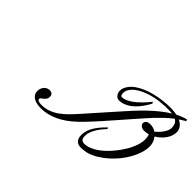

<svg xmlns="http://www.w3.org/2000/svg" viewBox="-101 -1099 1471 1471"><g transform="rotate(45 634.5 -363.5)"><path d="M1103.5 -682.6Q1082 -682.6 1057.6 -681.6Q1033.2 -680.7 1006.8 -677.5Q980.5 -674.3 953.1 -668.2Q925.8 -662.1 898.4 -652.3Q873 -643.1 849.1 -630.6Q825.2 -618.2 806.4 -602.3Q787.6 -586.4 776.1 -567.4Q764.6 -548.3 764.6 -526.4Q764.6 -513.7 769 -505.4Q773.4 -497.1 779.3 -497.1Q796.9 -497.1 815.7 -504.4Q834.5 -511.7 853 -523.7Q871.6 -535.6 889.4 -551Q907.2 -566.4 922.9 -582.3Q938.5 -598.1 951.4 -613.3Q964.4 -628.4 973.6 -640.6L981.4 -627.9Q957.5 -582 927.2 -545.9Q914.1 -530.3 898.4 -515.6Q882.8 -501 864.5 -489.5Q846.2 -478 825.2 -470.9Q804.2 -463.9 781.2 -463.9Q771 -463.9 762.5 -469Q753.9 -474.1 747.6 -482.4Q741.2 -490.7 737.8 -501.5Q734.4 -512.2 734.4 -523.4Q734.4 -537.1 739.7 -551Q745.1 -564.9 754.2 -578.4Q763.2 -591.8 775.4 -604Q787.6 -616.2 801.8 -626Q829.1 -645 863.8 -659.7Q898.4 -674.3 937.3 -684.1Q976.1 -693.8 1016.8 -699Q1057.6 -704.1 1097.7 -704.1Q1105 -704.1 1112.3 -704.1Q1119.6 -704.1 1127 -703.1Q1150.4 -701.7 1170.9 -697.3Q1210.4 -717.8 1252.9 -729.5L1260.7 -716.8Q1247.6 -708.5 1234.6 -700.9Q1221.7 -693.4 1210 -684.6Q1239.3 -671.4 1253.9 -650.4Q1268.6 -629.4 1268.6 -603.5Q1268.6 -583.5 1261.2 -563.2Q1253.9 -543 1240.7 -524.2Q1227.5 -505.4 1209.7 -489.3Q1191.9 -473.1 1170.9 -460.9Q1185.1 -443.8 1192.1 -422.6Q1199.2 -401.4 1199.2 -380.9Q1199.2 -346.7 1187.5 -309.1Q1175.8 -271.5 1155.3 -234.4Q1134.8 -197.3 1106.7 -162.1Q1078.6 -127 1045.4 -97.4Q1012.2 -67.9 975.6 -45.2Q939 -22.5 901.4 -10.7Q894.5 -8.3 885.5 -6.6Q876.5 -4.9 866.9 -3.7Q857.4 -2.4 848.4 -1.7Q839.4 -1 833 -1Q818.8 -1 806.6 -4.6Q794.4 -8.3 785.4 -16.6Q776.4 -24.9 771 -38.6Q765.6 -52.2 765.6 -72.3Q765.6 -90.3 770 -110.4Q774.4 -130.4 786.1 -153.1Q797.9 -175.8 817.9 -201.7Q837.9 -227.5 869.1 -257.8L876 -247.1Q864.3 -234.4 849.4 -216.8Q834.5 -199.2 821.3 -178.2Q808.1 -157.2 799.1 -134Q790 -110.8 790 -87.9Q790 -61.5 800.5 -51.3Q811 -41 828.1 -41Q855.5 -41 882.1 -51.3Q908.7 -61.5 933.8 -78.4Q959 -95.2 982.2 -116.9Q1005.4 -138.7 1025.6 -162.4Q1045.9 -186 1062.3 -209.5Q1078.6 -232.9 1090.8 -252.9Q1097.2 -263.7 1105 -279.5Q1112.8 -295.4 1119.9 -314.2Q1127 -333 1131.8 -353Q1136.7 -373 1136.7 -391.6Q1136.7 -405.8 1134.5 -418.9Q1132.3 -432.1 1127.9 -442.4Q1116.2 -438.5 1104.5 -437Q1092.8 -435.5 1081.1 -435.5H1077.1Q1066.9 -436 1059.1 -439.7Q1051.3 -443.4 1045.9 -448.5Q1040.5 -453.6 1037.8 -459.5Q1035.2 -465.3 1035.2 -470.7Q1035.2 -483.9 1046.6 -494.4Q1058.1 -504.9 1083 -504.9Q1100.6 -504.9 1116.2 -500Q1131.8 -495.1 1144.5 -486.3Q1157.7 -497.6 1170.9 -511.5Q1184.1 -525.4 1194.3 -540.3Q1204.6 -555.2 1211.2 -570.3Q1217.8 -585.4 1217.8 -599.6Q1217.8 -620.1 1211.2 -637.7Q1204.6 -655.3 1184.6 -667Q1151.9 -642.1 1123.8 -615.7Q1095.7 -589.4 1070.8 -563.2Q1045.9 -537.1 1024.4 -512.2Q1002.9 -487.3 983.4 -465.8Q968.8 -449.7 949.2 -427Q929.7 -404.3 906.7 -378.2Q883.8 -352.1 858.9 -323.7Q834 -295.4 808.8 -266.8Q783.7 -238.3 758.8 -211.2Q733.9 -184.1 711.9 -161.1Q677.7 -125.5 642.1 -95.7Q606.4 -65.9 567.9 -44.2Q529.3 -22.5 487.8 -10.3Q446.3 2 400.4 2Q347.2 2 318.1 -18.6Q289.1 -39.1 289.1 -72.3Q289.1 -84.5 293 -97.4Q296.9 -110.4 304.9 -120.8Q313 -131.3 325 -137.9Q336.9 -144.5 352.5 -144.5Q370.1 -144.5 379.9 -135.3Q389.6 -126 389.6 -108.4Q389.6 -92.3 382.1 -82.3Q374.5 -72.3 365.7 -65.4Q356.9 -58.6 349.4 -53Q341.8 -47.4 341.8 -40Q341.8 -29.8 353.5 -24.7Q365.2 -19.5 385.7 -19.5Q424.8 -19.5 458.5 -31.2Q492.2 -43 522.9 -64Q553.7 -85 583.3 -114.3Q612.8 -143.6 643.6 -178.7Q690.9 -232.4 745.8 -293.9Q800.8 -355.5 858.4 -420.9Q886.7 -453.1 919.2 -488.3Q951.7 -523.4 987.3 -557.9Q1022.9 -592.3 1061.5 -623.8Q1100.1 -655.3 1140.6 -679.7Q1124.5 -682.6 1103.5 -682.6Z"/></g></svg>

Font: Meie Script
Style: Regular
Weight: 400
Version: Version 1.001